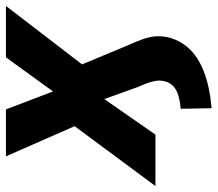

<svg xmlns="http://www.w3.org/2000/svg" viewBox="-94 -480 732 646"><g transform="rotate(-90 272.0 -157.0)"><path d="M231 189 229 85Q275 81 296 67Q317 53 322 29Q325 15 323 2Q321 -11 316 -25.5Q311 -40 302 -60L261 -174H263L142 0H-31L192 -301L198 -209L69 -503H227L289 -340H284L402 -503H575L350 -210L357 -298L440 -99Q452 -72 460.5 -50Q469 -28 472 -7Q475 14 470 40Q461 80 433.5 111Q406 142 356.5 162Q307 182 231 189Z"/></g></svg>

Font: Nunito Sans 7pt SemiCondensed ExtraBold
Style: Italic
Weight: 800
Width: 4
Italic angle: -9°
Designer: Vernon Adams
Foundry: Vernon Adams
Version: Version 3.101;gftools[0.9.27]